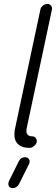

<svg xmlns="http://www.w3.org/2000/svg" viewBox="-20 -758 286 983"><path d="M145 -60Q156 -60 163 -51.5Q170 -43 168 -30Q165 -19 154 -10Q143 -1 132 -1Q104 -1 87.5 -9.5Q71 -18 63 -31.5Q55 -45 54 -61.5Q53 -78 56 -95L187 -710Q189 -721 200 -729.5Q211 -738 222 -738Q234 -738 241 -729.5Q248 -721 246 -710L117 -103Q108 -60 145 -60ZM76 68Q86 47 108 47Q122 47 128.5 57Q135 67 129 81L77 185Q73 193 64.5 199Q56 205 46 205Q30 205 25 194Q20 183 26 169Z"/></svg>

Font: VDS
Style: Thin Italic
Weight: 100
Width: 0
Designer: artmaker
Foundry: artmaker
Version: Version 1.000 2012 initial release